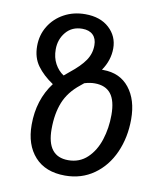

<svg xmlns="http://www.w3.org/2000/svg" viewBox="-85 -823 773 904"><g transform="rotate(10 301.5 -370.5)"><path d="M548 -303Q548 -216 516 -144Q484 -72 424.5 -30Q365 12 287 12Q193 12 142 -44.5Q91 -101 91 -197Q91 -316 156 -402Q108 -434 80 -472.5Q52 -511 52 -566Q52 -619 78 -661.5Q104 -704 149 -728.5Q194 -753 250 -753Q322 -753 364.5 -714Q407 -675 407 -617Q407 -560 372 -509H378Q458 -509 503 -452.5Q548 -396 548 -303ZM141 -566Q141 -527 157 -497.5Q173 -468 199 -451L224 -472Q272 -510 294.5 -543Q317 -576 317 -616Q317 -648 299 -665.5Q281 -683 248 -683Q199 -683 170 -648.5Q141 -614 141 -566ZM453 -307Q453 -375 427.5 -407.5Q402 -440 350 -440Q327 -440 301 -432Q285 -419 284 -418Q231 -376 209 -321.5Q187 -267 187 -193Q187 -62 289 -62Q343 -62 380 -97Q417 -132 435 -188Q453 -244 453 -307Z"/></g></svg>

Font: FiraGO
Style: Italic
Weight: 400
Italic angle: -8°
Designer: bBox Type GmbH
Foundry: bBox Type GmbH
Version: Version 1.001